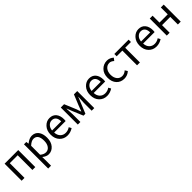

<svg xmlns="http://www.w3.org/2000/svg" viewBox="463 -2328 4326 4326"><g transform="rotate(-45 2626.5 -164.5)"><path d="M91.8 0V-543H526.4V0H434.6V-468.8H182.6V0Z M709 228.5V-543H784.2L792 -481.4H794.9Q886.7 -556.6 967.8 -556.6Q1071.3 -556.6 1127.9 -481.9Q1184.6 -407.2 1184.6 -280.3Q1184.6 -146.5 1115.7 -66.9Q1046.9 12.7 948.2 12.7Q874 12.7 797.9 -49.8L799.8 44.9V228.5ZM1088.9 -279.3Q1088.9 -480.5 946.3 -480.5Q880.9 -480.5 799.8 -405.3V-120.1Q865.2 -63.5 933.6 -63.5Q1002 -63.5 1045.4 -121.6Q1088.9 -179.7 1088.9 -279.3Z M1546.9 12.7Q1435.5 12.7 1361.3 -64.5Q1287.1 -141.6 1287.1 -271.5Q1287.1 -398.4 1360.4 -477.5Q1433.6 -556.6 1532.2 -556.6Q1634.8 -556.6 1691.4 -488.3Q1748 -419.9 1748 -301.8Q1748 -275.4 1744.1 -250H1377.9Q1381.8 -163.1 1431.6 -111.3Q1481.4 -59.6 1558.6 -59.6Q1631.8 -59.6 1694.3 -102.5L1727.5 -43Q1642.6 12.7 1546.9 12.7ZM1377 -315.4H1668Q1668 -397.5 1632.8 -440.9Q1597.7 -484.4 1533.2 -484.4Q1473.6 -484.4 1429.2 -439Q1384.8 -393.6 1377 -315.4Z M1881.8 0V-543H1987.3L2093.8 -288.1Q2101.6 -266.6 2117.7 -222.2Q2133.8 -177.7 2141.6 -155.3H2147.5Q2195.3 -282.2 2197.3 -288.1L2300.8 -543H2406.2V0H2323.2V-245.1Q2323.2 -293 2333 -431.6H2329.1Q2320.3 -406.2 2301.3 -360.4Q2282.2 -314.5 2278.3 -303.7L2174.8 -50.8H2114.3L2008.8 -303.7Q1976.6 -382.8 1959 -431.6H1954.1Q1963.9 -246.1 1963.9 -245.1V0Z M2806.6 12.7Q2695.3 12.7 2621.1 -64.5Q2546.9 -141.6 2546.9 -271.5Q2546.9 -398.4 2620.1 -477.5Q2693.4 -556.6 2792 -556.6Q2894.5 -556.6 2951.2 -488.3Q3007.8 -419.9 3007.8 -301.8Q3007.8 -275.4 3003.9 -250H2637.7Q2641.6 -163.1 2691.4 -111.3Q2741.2 -59.6 2818.4 -59.6Q2891.6 -59.6 2954.1 -102.5L2987.3 -43Q2902.3 12.7 2806.6 12.7ZM2636.7 -315.4H2927.7Q2927.7 -397.5 2892.6 -440.9Q2857.4 -484.4 2793 -484.4Q2733.4 -484.4 2689 -439Q2644.5 -393.6 2636.7 -315.4Z M3355.5 12.7Q3244.1 12.7 3172.4 -63.5Q3100.6 -139.6 3100.6 -271.5Q3100.6 -402.3 3177.2 -479.5Q3253.9 -556.6 3363.3 -556.6Q3449.2 -556.6 3521.5 -493.2L3474.6 -431.6Q3419.9 -481.4 3366.2 -481.4Q3292 -481.4 3244.1 -422.9Q3196.3 -364.3 3196.3 -271.5Q3196.3 -177.7 3242.7 -120.6Q3289.1 -63.5 3364.3 -63.5Q3433.6 -63.5 3492.2 -117.2L3531.2 -55.7Q3457 12.7 3355.5 12.7Z M3769.5 0V-468.8H3587.9V-543H4043.9V-468.8H3860.4V0Z M4381.8 12.7Q4270.5 12.7 4196.3 -64.5Q4122.1 -141.6 4122.1 -271.5Q4122.1 -398.4 4195.3 -477.5Q4268.6 -556.6 4367.2 -556.6Q4469.7 -556.6 4526.4 -488.3Q4583 -419.9 4583 -301.8Q4583 -275.4 4579.1 -250H4212.9Q4216.8 -163.1 4266.6 -111.3Q4316.4 -59.6 4393.6 -59.6Q4466.8 -59.6 4529.3 -102.5L4562.5 -43Q4477.5 12.7 4381.8 12.7ZM4211.9 -315.4H4502.9Q4502.9 -397.5 4467.8 -440.9Q4432.6 -484.4 4368.2 -484.4Q4308.6 -484.4 4264.2 -439Q4219.7 -393.6 4211.9 -315.4Z M4716.8 0V-543H4807.6V-323.2H5070.3V-543H5161.1V0H5070.3V-242.2H4807.6V0Z"/></g></svg>

Font: GenYoGothic TW TTF Regular
Style: Regular
Weight: 400
Version: Version 1.300